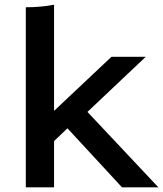

<svg xmlns="http://www.w3.org/2000/svg" viewBox="-20 -797 694 817"><path d="M89.8 0V-766.1Q121.1 -766.1 151.1 -768.8Q181.2 -771.5 195.3 -774.4L210 -776.9V-325.2L454.1 -555.2H600.1L352.1 -320.8L653.8 0H499L267.1 -251L210 -196.8V0Z"/></svg>

Font: Sporting Grotesque
Style: Regular
Weight: 400
Designer: Lucas LE BIHAN
Foundry: Lucas LE BIHAN
Version: Version 2.001;PS 2.1;hotconv 1.0.88;makeotf.lib2.5.647800